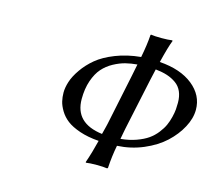

<svg xmlns="http://www.w3.org/2000/svg" viewBox="-95 -767 1005 889"><g transform="rotate(15 407.5 -322.5)"><path d="M417 -109.9Q364.3 -113.8 324.5 -127.4Q284.7 -141.1 262 -158.7Q239.3 -176.3 225.3 -199.5Q211.4 -222.7 206.8 -242.7Q202.1 -262.7 202.1 -284.2Q202.1 -308.1 211.2 -336.7Q220.2 -365.2 243.2 -398.4Q266.1 -431.6 299.6 -459.5Q333 -487.3 387 -508.5Q440.9 -529.8 506.8 -536.1Q519 -598.1 522 -645L523.9 -647.9Q542.5 -645 575.2 -645Q607.4 -645 626 -647.9L627.9 -645Q615.2 -613.8 596.2 -536.1Q697.3 -528.8 756.1 -481.7Q814.9 -434.6 814.9 -365.2Q814.9 -324.2 791.7 -280.8Q768.6 -237.3 728.8 -200.4Q689 -163.6 629.9 -138.4Q570.8 -113.3 504.9 -109.9Q494.6 -57.1 491.2 0L487.8 2.9Q469.7 0 438 0Q404.3 0 386.2 2.9L384.8 0Q402.8 -51.8 417 -109.9ZM423.8 -145Q426.3 -155.8 429.2 -166.3Q432.1 -176.8 433.6 -183.6Q435.1 -190.4 437 -198.2L487.8 -441.9Q498.5 -495.1 499 -498Q469.7 -495.6 443.4 -489Q417 -482.4 388.2 -466.8Q359.4 -451.2 338.6 -427.7Q317.9 -404.3 304.4 -365.5Q291 -326.7 291 -276.9Q291 -161.6 423.8 -145ZM512.2 -145Q553.2 -148.9 586.4 -160.9Q619.6 -172.9 641.4 -188.2Q663.1 -203.6 679.4 -224.6Q695.8 -245.6 704.3 -264.6Q712.9 -283.7 718.3 -305.9Q723.6 -328.1 724.9 -343.5Q726.1 -358.9 726.1 -375Q726.1 -405.8 716.1 -428.5Q706.1 -451.2 686.5 -465.1Q667 -479 643.1 -486.8Q619.1 -494.6 586.9 -498Q585 -489.3 580.6 -470.2Q576.2 -451.2 574.2 -441.9L522 -196.8Q520 -188.5 517.6 -174.1Q515.1 -159.7 512.2 -145Z"/></g></svg>

Font: Linear Smooth
Style: Italic
Weight: 400
Designer: Philipp H. Poll, Flanker
Foundry: Philipp H. Poll, reworked by Flanker
Version: Version 1.061 | FøM Fix